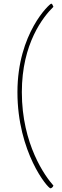

<svg xmlns="http://www.w3.org/2000/svg" viewBox="-20 -826 336 1046"><path d="M99 -324C99 -590 216 -735 271 -789C267 -799 264 -806 259 -806C251 -806 75 -646 75 -324C75 3 240 200 255 200C260 200 269 193 271 185C227 136 99 -39 99 -324Z"/></svg>

Font: Yanone Kaffeesatz Extra Light
Style: Regular
Weight: 200
Designer: Yanone (Cyrillic: Daniel Pouzeot & Huerta Tipografica)
Foundry: Yanone
Version: Version 1.100;PS 001.100;hotconv 1.0.70;makeotf.lib2.5.58329